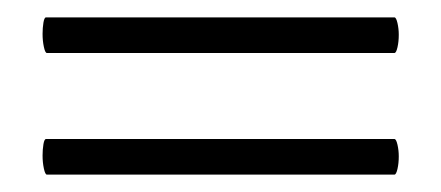

<svg xmlns="http://www.w3.org/2000/svg" viewBox="-20 -347 508 221"><path d="M29 -168Q29 -175 30 -181Q31 -187 33 -187H434Q436 -187 437.5 -180.5Q439 -174 439 -167Q439 -159 437.5 -152.5Q436 -146 434 -146H34Q32 -146 30.5 -153Q29 -160 29 -168ZM29 -308Q29 -315 30 -321Q31 -327 33 -327H434Q436 -327 437.5 -320.5Q439 -314 439 -307Q439 -299 437.5 -292.5Q436 -286 434 -286H34Q32 -286 30.5 -293Q29 -300 29 -308Z"/></svg>

Font: Cormorant Unicase Medium
Style: Regular
Weight: 500
Designer: Christian Thalmann (Catharsis Fonts)
Foundry: Catharsis Fonts
Version: Version 4.000